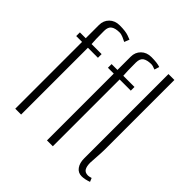

<svg xmlns="http://www.w3.org/2000/svg" viewBox="-203 -976 1156 1156"><g transform="rotate(45 375.0 -397.5)"><path d="M85 0V-568.8H35.2V-600.1H85V-712.9Q85 -750.5 109.9 -775.1Q134.8 -799.8 175.3 -799.8Q224.6 -799.8 250.5 -790.5L277.3 -780.3L264.6 -748Q261.2 -749.5 251.7 -754.2Q242.2 -758.8 236.1 -761.5Q230 -764.2 221.2 -766.6Q212.4 -769 205.1 -769Q168.9 -769 150.4 -756.1Q131.8 -743.2 131.8 -709.5Q131.8 -629.4 134.8 -600.1H220.2V-568.8H134.8V0ZM589.8 -799.8H640.1V-206.1Q640.1 -187 637 -140.4Q633.8 -93.8 633.8 -89.8Q633.8 -57.6 643.8 -41.3Q653.8 -24.9 679.2 -24.9Q687 -24.9 705.1 -30.3L714.8 -6.8Q680.7 5.4 655.3 5.4Q624.5 5.4 607.2 -18.8Q589.8 -43 589.8 -81.1ZM355 0V-568.8H305.2V-600.1H355V-712.9Q355 -750.5 379.9 -775.1Q404.8 -799.8 445.3 -799.8Q494.6 -799.8 520.5 -790.5L510.7 -759.3Q487.3 -769 475.1 -769Q439 -769 420.4 -756.1Q401.9 -743.2 401.9 -709.5Q401.9 -629.4 404.8 -600.1H500V-568.8H404.8V0Z"/></g></svg>

Font: Reswysokr
Style: Regular
Weight: 500
Version: Version 0.984